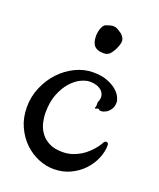

<svg xmlns="http://www.w3.org/2000/svg" viewBox="-120 -681 635 768"><g transform="rotate(20 198.0 -296.5)"><path d="M371.1 -149.9Q371.1 -122.1 358.9 -93.3Q346.7 -64.5 324.5 -40.8Q302.2 -17.1 270.5 -2Q238.8 13.2 199.2 13.2Q167 13.2 134 -0.5Q101.1 -14.2 74.7 -39.8Q48.3 -65.4 31.7 -102.1Q15.1 -138.7 15.1 -184.1Q15.1 -229 32.5 -269.3Q49.8 -309.6 78.1 -339.6Q106.4 -369.6 142.8 -387.2Q179.2 -404.8 217.8 -404.8Q253.4 -404.8 278.1 -395.3Q302.7 -385.7 317.9 -372.8Q333 -359.9 339.6 -346.2Q346.2 -332.5 346.2 -324.2Q346.2 -305.7 338.4 -293.9Q330.6 -282.2 320.6 -276.4Q310.5 -270.5 301.5 -269.8Q292.5 -269 290 -272.9Q288.1 -274.9 285.9 -274.9Q283.7 -274.9 281.2 -273.9Q278.8 -272.9 276.6 -272Q274.4 -271 272.9 -272Q270.5 -272.9 272.7 -276.4Q274.9 -279.8 274.9 -282.2Q274.9 -286.6 274.7 -292.2Q274.4 -297.9 276.9 -304.2Q281.2 -313 280.5 -323.5Q279.8 -334 273.2 -343.3Q266.6 -352.5 252.7 -358.9Q238.8 -365.2 216.8 -365.2Q201.2 -365.2 179.7 -355Q158.2 -344.7 138.9 -323Q119.6 -301.3 106.2 -267.8Q92.8 -234.4 92.8 -188Q92.8 -168 97.9 -146Q103 -124 116.2 -105.5Q129.4 -86.9 151.9 -75Q174.3 -63 209 -63Q231.9 -63 251.2 -69.3Q270.5 -75.7 286.1 -85.4Q301.8 -95.2 314 -106.9Q326.2 -118.7 334.5 -129.2Q342.8 -139.6 347.4 -147.5Q352.1 -155.3 353 -157.2Q355 -159.7 357.9 -160.9Q360.8 -162.1 363.8 -161.4Q366.7 -160.6 368.9 -158Q371.1 -155.3 371.1 -149.9ZM177.7 -542Q177.2 -549.3 178.5 -558.1Q179.7 -566.9 182.4 -575.2Q185.1 -583.5 189.5 -590.1Q193.8 -596.7 200.7 -599.1Q209 -602.1 216.3 -604Q223.6 -606 229 -606Q238.8 -606 245.4 -602.8Q252 -599.6 258.8 -594.7Q269.5 -588.9 276.1 -579.3Q282.7 -569.8 282.7 -561Q282.7 -553.7 279.5 -543.9Q276.4 -534.2 271.5 -524.4Q266.6 -514.6 260.7 -506.8Q254.9 -499 250 -496.1Q241.7 -491.2 236.6 -491Q231.4 -490.7 227.1 -490.7Q204.1 -490.7 191.4 -502.4Q178.7 -514.2 177.7 -542Z"/></g></svg>

Font: Oregano
Style: Regular
Weight: 400
Version: Version 1.000